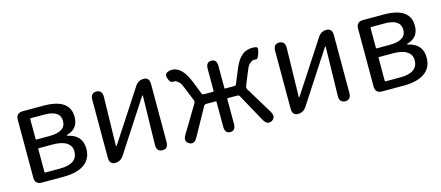

<svg xmlns="http://www.w3.org/2000/svg" viewBox="-44 -980 3243 1411"><g transform="rotate(-15 1578.0 -275.0)"><path d="M144 0Q92 0 92 -52V-491Q92 -543 144 -543H301Q501 -543 501 -405Q501 -316 418 -292Q410 -290 410 -287.5Q410 -285 418 -283Q524 -259 524 -156Q524 -77 464 -37Q408 0 309 0ZM182 -70Q182 -65 187 -65H299Q434 -65 434 -161Q434 -203 398 -226.5Q362 -250 293 -250H187Q182 -250 182 -245ZM182 -321Q182 -316 187 -316H285Q411 -316 411 -397Q411 -478 292 -478H187Q182 -478 182 -473Z M702 0Q659 0 659 -52V-491Q659 -543 703 -543Q748 -542 747 -490L739 -121Q739 -116 741 -116Q743 -116 750 -127L998 -507Q1021 -543 1063 -543Q1106 -543 1106 -491V-52Q1106 0 1062 0Q1017 -1 1018 -53L1026 -423Q1026 -428 1024 -428Q1022 -428 1015 -417L767 -36Q744 0 702 0Z M1263 0Q1226 -22 1253 -66L1377 -272Q1384 -284 1379 -297L1340 -393Q1323 -437 1312.5 -446Q1302 -455 1294 -461.5Q1286 -468 1264.5 -466.5Q1243 -465 1231 -506Q1219 -547 1273 -553Q1306 -557 1338 -533Q1374 -506 1402 -440L1447 -328Q1451 -319 1461 -319H1532Q1537 -319 1537 -324V-491Q1537 -543 1578 -543Q1619 -543 1619 -491V-324Q1619 -319 1624 -319H1694Q1704 -319 1708 -328L1754 -440Q1781 -505 1818 -533Q1849 -557 1896 -557Q1916 -557 1927 -551.5Q1938 -546 1925 -505Q1912 -465 1899 -467Q1894 -468 1882 -468Q1870 -468 1862 -461.5Q1854 -455 1843.5 -446Q1833 -437 1816 -393L1777 -297Q1772 -284 1779 -272L1903 -67Q1930 -22 1893 0Q1856 21 1830 -25L1714 -236Q1708 -246 1696 -246H1624Q1619 -246 1619 -241V-52Q1619 0 1578 0Q1537 0 1537 -52V-241Q1537 -246 1532 -246H1460Q1448 -246 1442 -236L1325 -25Q1299 21 1263 0Z M2093 0Q2050 0 2050 -52V-491Q2050 -543 2094 -543Q2139 -542 2138 -490L2130 -121Q2130 -116 2132 -116Q2134 -116 2141 -127L2389 -507Q2412 -543 2454 -543Q2497 -543 2497 -491V-52Q2497 0 2453 0Q2408 -1 2409 -53L2417 -423Q2417 -428 2415 -428Q2413 -428 2406 -417L2158 -36Q2135 0 2093 0Z M2733 0Q2681 0 2681 -52V-491Q2681 -543 2733 -543H2890Q3090 -543 3090 -405Q3090 -316 3007 -292Q2999 -290 2999 -287.5Q2999 -285 3007 -283Q3113 -259 3113 -156Q3113 -77 3053 -37Q2997 0 2898 0ZM2771 -70Q2771 -65 2776 -65H2888Q3023 -65 3023 -161Q3023 -203 2987 -226.5Q2951 -250 2882 -250H2776Q2771 -250 2771 -245ZM2771 -321Q2771 -316 2776 -316H2874Q3000 -316 3000 -397Q3000 -478 2881 -478H2776Q2771 -478 2771 -473Z"/></g></svg>

Font: Resource Han Rounded KR
Style: Regular
Weight: 400
Designer: Cyano Hao (round all glyphs); Ryoko NISHIZUKA 西塚涼子 (kana, bopomofo & ideographs); Paul D. Hunt (Latin, Greek & Cyrillic)
Foundry: Cyano Hao
Version: 0.990